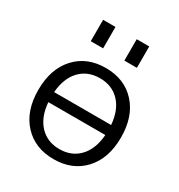

<svg xmlns="http://www.w3.org/2000/svg" viewBox="-176 -857 921 986"><g transform="rotate(30 284.5 -363.5)"><path d="M347.7 -610.4V-737.3H421.9V-610.4ZM148.4 -610.4V-737.3H221.7V-610.4ZM106.9 -63Q40 -135.7 40 -259.8Q40 -383.8 106.9 -457Q173.8 -530.3 285.2 -530.3Q396.5 -530.3 463.4 -457Q530.3 -383.8 530.3 -259.8Q530.3 -135.7 463.4 -63Q396.5 9.8 285.2 9.8Q173.8 9.8 106.9 -63ZM116.2 -230.5Q123 -145.5 168 -97.7Q212.9 -49.8 285.2 -49.8Q357.4 -49.8 402.3 -97.2Q447.3 -144.5 454.1 -230.5ZM116.2 -290H454.1Q447.3 -375 402.3 -422.4Q357.4 -469.7 285.2 -469.7Q212.9 -469.7 168 -422.4Q123 -375 116.2 -290Z"/></g></svg>

Font: Gen Shin Gothic Normal
Style: Regular
Weight: 300
Designer: [Source Han Sans]
Ryoko NISHIZUKA  (kana & ideographs); Paul D. Hunt (Latin, Greek & Cyrillic); Wenlong ZHANG  (bopomofo
Version: Version 1.002.20150607